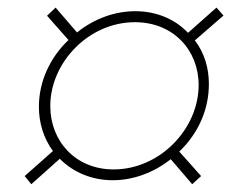

<svg xmlns="http://www.w3.org/2000/svg" viewBox="-20 -566 631 506"><path d="M62.5 -80.5 137.5 -147.5C174 -111 223 -91 277.5 -91C328.5 -91 383.5 -109.5 430 -146.5L486.5 -80.5L510 -102L452.5 -166.5C501.5 -213.5 530.5 -276 530.5 -344.5C530.5 -386 519 -426.5 493.5 -459.5L569 -525L550.5 -546L475.5 -479.5C439.5 -517.5 389.5 -536.5 336.5 -536.5C284.5 -536.5 229.5 -518 183 -480.5L126.5 -546L104 -524.5L160.5 -460.5C111.5 -414 82.5 -351 82.5 -284.5C82.5 -243 94.5 -202 119.5 -168L45 -102ZM112.5 -286.5C112.5 -401 213.5 -507.5 335.5 -507.5C437.5 -507.5 503.5 -433 503.5 -342C503.5 -226 401 -119.5 279.5 -119.5C178.5 -119.5 112.5 -194.5 112.5 -286.5Z"/></svg>

Font: HK Grotesk ExtraLight
Style: Italic
Weight: 200
Italic angle: -16°
Designer: Alfredo Marco Pradil
Foundry: Hanken Design Co.
Version: Version 3.001;FEAKit 1.0